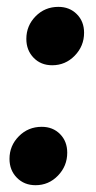

<svg xmlns="http://www.w3.org/2000/svg" viewBox="-20 -526 280 562"><path d="M132.8 -335Q99.6 -335 78.4 -356.9Q57.1 -378.9 57.1 -412.1Q57.1 -450.7 84.2 -478.3Q111.3 -505.9 150.9 -505.9Q183.6 -505.9 204.8 -484.6Q226.1 -463.4 226.1 -430.2Q226.1 -391.1 198.7 -363Q171.4 -335 132.8 -335ZM84 16.1Q50.8 16.1 29.3 -5.9Q7.8 -27.8 7.8 -61Q7.8 -99.6 35.2 -127.2Q62.5 -154.8 102.1 -154.8Q134.8 -154.8 155.8 -133.5Q176.8 -112.3 176.8 -79.1Q176.8 -40 149.7 -12Q122.6 16.1 84 16.1Z"/></svg>

Font: FiraGO SemiBold
Style: Italic
Weight: 600
Italic angle: -8°
Designer: bBox Type GmbH
Foundry: bBox Type GmbH
Version: Version 1.001;PS 001.001;hotconv 1.0.88;makeotf.lib2.5.64775